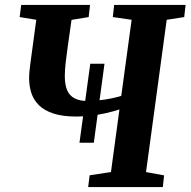

<svg xmlns="http://www.w3.org/2000/svg" viewBox="-20 -763 777 783"><path d="M304.1 -181 348.1 -503H406.1L362.6 -181ZM339.5 0 345.7 -48.2 432.5 -61.3 467.1 -316.7Q442 -308.4 412.3 -301.7Q382.6 -295 352 -291.4Q321.3 -287.7 291.8 -287.7Q235.4 -287.7 198 -300Q160.5 -312.3 138.9 -333.8Q117.2 -355.3 108 -383.5Q98.8 -411.7 98.8 -442.9Q98.8 -458.9 100.5 -475.7Q102.2 -492.6 104.1 -506L127.9 -682.3L60.2 -693.4L66.5 -743H347.2L341.6 -693.4L271.7 -681.9L256.3 -573.3Q251.7 -541.3 248 -509.3Q244.3 -477.3 244.3 -452.6Q244.3 -418.1 253.7 -395.5Q263.1 -372.9 284.2 -362Q305.3 -351 339.8 -351Q360.1 -351 385.4 -354Q410.7 -356.9 434.7 -361.8Q458.6 -366.7 474.5 -371.9L516.8 -682.3L440.1 -693.4L445.5 -743H736.9L731.2 -693.4L659.8 -682.3L575.5 -61.3L649.2 -47.8L644 0Z"/></svg>

Font: Merriweather Light
Style: Italic
Weight: 300
Italic angle: -7.8°
Designer: Eben Sorkin
Foundry: Eben Sorkin
Version: Version 2.101